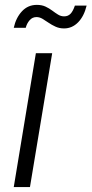

<svg xmlns="http://www.w3.org/2000/svg" viewBox="-20 -756 370 776"><path d="M35.6 0 125 -541H190.9L101.1 0ZM238.8 -641.1Q220.2 -641.1 204.6 -648.2Q189 -655.3 176 -664.3Q163.1 -673.3 151.4 -680.2Q139.6 -687 127.4 -687Q110.8 -687 99.6 -674.1Q88.4 -661.1 84 -643.6H35.6Q44.4 -684.1 68.6 -710.2Q92.8 -736.3 128.9 -736.3Q149.4 -736.3 164.3 -729.2Q179.2 -722.2 191.2 -713.1Q203.1 -704.1 214.6 -697Q226.1 -689.9 239.3 -689.9Q254.9 -689.9 264.9 -700.2Q274.9 -710.4 282.7 -733.4H330.1Q319.8 -690.4 295.7 -665.8Q271.5 -641.1 238.8 -641.1Z"/></svg>

Font: Inter 17pt Light
Style: Italic
Weight: 300
Italic angle: -9.3988°
Version: Version 4.001;git-66647c0bb